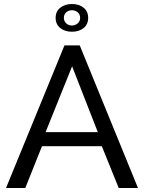

<svg xmlns="http://www.w3.org/2000/svg" viewBox="-20 -936 717 956"><path d="M301 -710H377L667 0H571L487 -208H189L106 0H10ZM467 -278 339 -606 207 -278ZM257 -847Q257 -879 280 -897.5Q303 -916 338 -916Q374 -916 396.5 -897.5Q419 -879 419 -847Q419 -815 396.5 -796.5Q374 -778 338 -778Q303 -778 280 -796.5Q257 -815 257 -847ZM338 -885Q321 -885 309.5 -874.5Q298 -864 298 -847Q298 -831 309.5 -820Q321 -809 338 -809Q354 -809 366.5 -819.5Q379 -830 379 -847Q379 -864 367 -874.5Q355 -885 338 -885Z"/></svg>

Font: IngvarSans
Style: Regular
Weight: 500
Version: Version 3.000